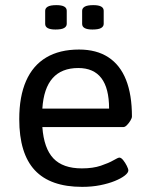

<svg xmlns="http://www.w3.org/2000/svg" viewBox="-20 -722 579 748"><path d="M288 -529Q356 -529 402 -499Q448 -469 471 -411Q494 -353 494 -268Q494 -262 488 -252Q482 -242 474.5 -234.5Q467 -227 461 -227H145Q151 -144 188 -105Q225 -66 299 -66Q342 -66 373 -76.5Q404 -87 422 -97.5Q440 -108 445 -108Q452 -108 460 -98Q468 -88 474 -76Q480 -64 480 -58Q480 -49 466 -38Q452 -27 427.5 -17Q403 -7 370.5 -0.5Q338 6 300 6Q176 6 115.5 -59Q55 -124 55 -258Q55 -346 81.5 -406.5Q108 -467 160 -498Q212 -529 288 -529ZM285 -457Q220 -457 185 -417.5Q150 -378 145 -299H405Q405 -378 375 -417.5Q345 -457 285 -457ZM344 -702Q384 -702 384 -680V-629Q384 -619 374 -613Q364 -607 340 -607Q300 -607 300 -629V-680Q300 -690 310 -696Q320 -702 344 -702ZM200 -702Q240 -702 240 -680V-629Q240 -619 230 -613Q220 -607 196 -607Q156 -607 156 -629V-680Q156 -690 166 -696Q176 -702 200 -702Z"/></svg>

Font: Asap VF Beta
Style: Regular
Weight: 400
Designer: Pablo Cosgaya
Foundry: Pablo Cosgaya
Version: Version 1.007